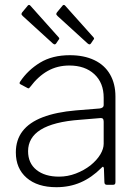

<svg xmlns="http://www.w3.org/2000/svg" viewBox="-20 -770 580 800"><path d="M402 -70Q362 -30 316 -10Q270 10 215 10Q136 10 91 -29Q46 -68 46 -135Q46 -187 74 -223.5Q102 -260 158 -281.5Q214 -303 296 -310L395 -318Q403 -319 407.5 -322.5Q412 -326 412 -333V-363Q412 -425 373 -461Q334 -497 269 -497Q219 -497 179 -474.5Q139 -452 106 -408Q103 -404 101 -402.5Q99 -401 95 -403L65 -419Q62 -421 61.5 -423Q61 -425 64 -430Q96 -478 147 -509Q198 -540 271 -540Q330 -540 373 -519.5Q416 -499 438.5 -460Q461 -421 461 -368V-11Q461 -5 458.5 -2.5Q456 0 451 0H425Q421 0 418 -2.5Q415 -5 415 -11L413 -68Q411 -81 402 -70ZM412 -263Q412 -280 398 -278L314 -271Q258 -267 217 -256.5Q176 -246 149.5 -229.5Q123 -213 110 -190.5Q97 -168 97 -140Q97 -90 132 -62Q167 -34 226 -34Q262 -34 296 -47Q330 -60 357 -81Q384 -103 398 -126.5Q412 -150 412 -171V-263ZM96 -747Q101 -752 106 -747L224 -615Q230 -609 224 -604L214 -589Q211 -585 208 -585Q205 -585 200 -589L75 -703Q70 -708 69.5 -710.5Q69 -713 72 -718ZM241 -747Q246 -752 251 -747L369 -615Q375 -609 369 -604L359 -589Q356 -585 353 -585Q350 -585 345 -589L220 -703Q215 -708 214.5 -710.5Q214 -713 217 -718Z"/></svg>

Font: Libre Franklin Thin ExtraLight
Style: Regular
Weight: 250
Version: Version 3.000